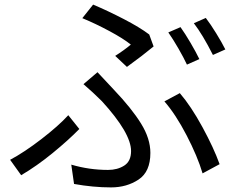

<svg xmlns="http://www.w3.org/2000/svg" viewBox="-20 -783 1040 835"><path d="M549 -589Q517 -615 456.5 -647.5Q396 -680 338 -704L385 -763Q449 -736 518.5 -700Q588 -664 629 -633L648 -581Q601 -542 532 -492L481 -540Q519 -564 549 -589ZM960 -568 906 -544Q861 -633 823 -682L875 -705Q895 -679 920 -638.5Q945 -598 960 -568ZM847 -526 793 -502Q779 -532 756 -572Q733 -612 712 -642L765 -665Q785 -637 808.5 -597Q832 -557 847 -526ZM450 -44Q491 -44 520.5 -63Q550 -82 550 -126Q550 -204 423 -343Q385 -381 343 -417L404 -469L476 -392Q553 -311 593.5 -245.5Q634 -180 634 -118Q634 -36 582.5 -2Q531 32 463 32Q385 32 302 17L290 -67Q368 -44 450 -44ZM695 -342 762 -378Q811 -321 860.5 -230Q910 -139 935 -69L861 -29Q839 -103 791.5 -194.5Q744 -286 695 -342ZM72 -21 24 -88Q86 -121 160.5 -178.5Q235 -236 277 -282L325 -222Q277 -173 208.5 -117Q140 -61 72 -21Z"/></svg>

Font: Noto Sans SC
Style: Regular
Weight: 400
Designer: Ryoko NISHIZUKA ____ (kana & ideographs); Paul D. Hunt (Latin, Greek & Cyrillic); Wenlong ZHANG ___ (bopomofo); Sandoll 
Foundry: Adobe Systems Incorporated
Version: Version 1.004